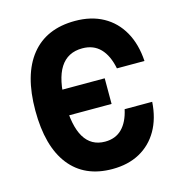

<svg xmlns="http://www.w3.org/2000/svg" viewBox="-120 -926 990 1053"><g transform="rotate(-15 375.0 -400.0)"><path d="M476.6 -327.2H218.6V-472.8H476.6ZM389.8 19Q232.1 19 147.6 -88.9Q63.2 -196.7 63.2 -400Q63.2 -603.3 150 -711.1Q236.8 -819 399.8 -819Q491.5 -819 559.2 -781.7Q626.9 -744.5 666.4 -674.7Q705.8 -604.8 711.8 -508.1H555.3Q540.3 -583.7 501.5 -623.6Q462.7 -663.4 399.8 -663.4Q316.1 -663.4 274.1 -597.6Q232.2 -531.7 232.2 -400Q232.2 -268.3 271.6 -202.4Q311.1 -136.6 389.8 -136.6Q448.9 -136.6 486 -173.7Q523.1 -210.7 538.3 -280.9H694.8Q688.8 -187.7 650.1 -120.4Q611.4 -53.2 545.3 -17.1Q479.2 19 389.8 19Z"/></g></svg>

Font: Martian Mono SemiExpanded
Style: Regular
Weight: 400
Width: 6
Monospace: yes
Designer: Roman Shamin
Foundry: Evil Martians
Version: Version 1.000